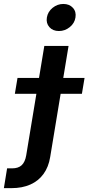

<svg xmlns="http://www.w3.org/2000/svg" viewBox="-124 -766 456 990"><path d="M104.5 -529.3H229.5L134.8 43.5Q126.5 95.2 100.3 131.1Q74.2 167 32.5 185.5Q-9.3 204.1 -64.9 204.1H-104L-87.4 102.1H-62Q-29.3 102.1 -12 85.7Q5.4 69.3 11.2 34.7ZM-47.4 -282.2 -33.7 -364.3H312L298.3 -282.2ZM179.7 -606Q148.4 -606 130.6 -626.2Q112.8 -646.5 117.7 -675.8Q122.6 -705.6 147.2 -725.6Q171.9 -745.6 202.6 -745.6Q233.9 -745.6 252 -725.6Q270 -705.6 265.1 -675.8Q260.7 -646.5 235.8 -626.2Q210.9 -606 179.7 -606Z"/></svg>

Font: Inter 24pt SemiBold
Style: Italic
Weight: 600
Italic angle: -9.3988°
Designer: Rasmus Andersson
Foundry: rsms
Version: Version 4.001;git-66647c0bb